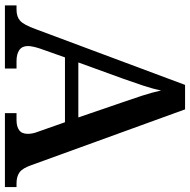

<svg xmlns="http://www.w3.org/2000/svg" viewBox="-16 -738 754 761"><g transform="rotate(90 360.5 -357.0)"><path d="M1 0V-46H18Q46 -46 62 -60.5Q78 -75 95 -122L316 -714H413L634 -105Q646 -70 662.5 -58Q679 -46 706 -46H721V0H428V-46H456Q481 -46 495.5 -56.5Q510 -67 510 -91Q510 -100 508 -110Q506 -120 502 -130L464 -238H207L172 -139Q168 -127 165 -114Q162 -101 162 -91Q162 -68 178 -57Q194 -46 221 -46H251V0ZM227 -291H445L386 -463Q372 -503 359 -543Q346 -583 338 -619Q331 -584 319 -548.5Q307 -513 292 -470Z"/></g></svg>

Font: Noto Naskh Arabic Medium
Style: Regular
Weight: 500
Designer: Monotype Design Team, David Williams, Mohamad Dakak and Nizar Qandah
Foundry: Monotype Imaging Inc.
Version: Version 2.016